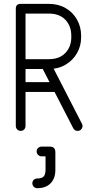

<svg xmlns="http://www.w3.org/2000/svg" viewBox="-20 -679 475 996"><path d="M112.4 -25.5Q112.4 -14.8 105.3 -7.4Q98.2 0 87.5 0Q76.8 0 69.4 -7.4Q62 -14.8 62 -25.5V-634.1Q62 -659 87.5 -659H232.9Q282.5 -659 320.5 -636.9Q358.5 -614.8 379.6 -577.2Q400.8 -539.6 400.8 -493.6V-485Q400.8 -440.8 379.6 -403.5Q358.5 -366.2 320.5 -343.6Q282.5 -321 232.9 -321H94.2Q83.5 -321 76.1 -328.4Q68.8 -335.8 68.8 -346.5Q68.8 -357.2 76.1 -364.6Q83.5 -372 94.2 -372H232.9Q288.5 -372 319.1 -404.3Q349.8 -436.6 349.8 -485V-493.6Q349.8 -543.8 319.3 -576.2Q288.9 -608.6 232.9 -608.6H112.4ZM197.4 -329.6Q194.1 -333.8 194.1 -341.6Q194.1 -351.8 201.5 -359.4Q208.9 -367.1 219.6 -367.1Q234.4 -367.1 241.9 -354.6L404.9 -37.5Q408.1 -32.4 408.1 -25.5Q408.1 -15.4 400.8 -7.7Q393.4 0 382.6 0Q367.9 0 360.4 -12.9ZM271.1 -253Q281.9 -253 289.2 -245.6Q296.6 -238.2 296.6 -227.5Q296.6 -216.8 289.2 -209.4Q281.9 -202 271.1 -202H96.5Q85.8 -202 78.4 -209.4Q71 -216.8 71 -227.5Q71 -238.2 78.4 -245.6Q85.8 -253 96.5 -253ZM173.2 297.2Q162.5 297.2 155.1 289.7Q147.8 282.1 147.8 271.8Q147.8 261 155.1 253.9Q162.5 246.9 173.2 246.9Q196.9 246.9 206.6 236.3Q216.2 225.8 216.2 202.1V131.9H195.6Q184.9 131.9 177.5 124.3Q170.1 116.8 170.1 106.4Q170.1 96.2 177.5 88.9Q184.9 81.5 195.6 81.5H238Q267.2 81.5 267.2 110.8V202.1Q267.2 246.4 242.5 271.8Q217.8 297.2 173.2 297.2Z"/></svg>

Font: Libertine-Super Thin
Style: Regular
Weight: 100
Designer: Bastien Sozeau
Foundry: NBR — Bastien Sozeau
Version: Version 2.003;gftools[0.9.33]